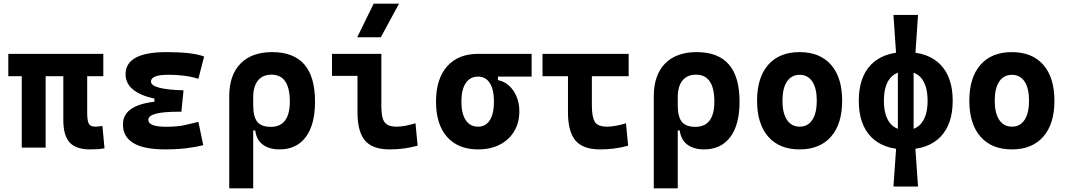

<svg xmlns="http://www.w3.org/2000/svg" viewBox="-20 -815 5899 1060"><path d="M477.5 9.8Q399.3 9.8 364.4 -28.6Q329.6 -66.9 329.6 -151.4V-517.6H461.4V-189Q461.4 -150.4 469.9 -133.1Q478.4 -115.7 506.8 -115.7Q515.1 -115.7 524.3 -116.7Q533.4 -117.7 545.4 -119.6L557.1 3.9Q536.6 7.3 520 8.5Q503.4 9.8 477.5 9.8ZM100.1 0V-517.6H231.9V0ZM25.9 -394.5V-517.6H550.3V-394.5Z M891.6 9.8Q658.7 9.8 658.7 -128.4Q658.7 -241.2 859.9 -255.9L993.2 -316.4L981.4 -198.2H965.8Q798.8 -198.2 798.8 -153.8Q798.8 -115.2 895.5 -115.2Q959 -115.2 1000.7 -124.5Q1042.5 -133.8 1075.2 -142.1L1102.1 -13.7Q1061.5 -2.9 1008.5 3.4Q955.6 9.8 891.6 9.8ZM832.5 -210.4V-270.5Q673.3 -305.7 673.3 -405.3Q673.3 -527.3 899.4 -527.3Q1043.9 -527.3 1106.9 -502.9L1075.2 -379.9Q1004.4 -402.3 910.2 -402.3Q813.5 -402.3 813.5 -364.7Q813.5 -321.3 993.2 -316.4L981.4 -198.2Z M1523.4 9.8Q1466.3 9.8 1430.9 -16.6Q1395.5 -43 1389.2 -94.7H1336.4L1377.9 -234.9Q1377.9 -171.4 1399.9 -143.1Q1421.9 -114.7 1476.1 -114.7Q1527.3 -114.7 1553.7 -149.7Q1580.1 -184.6 1580.1 -253.9Q1580.1 -328.6 1554.7 -365.7Q1529.3 -402.8 1478.5 -402.8Q1430.2 -402.8 1404.1 -370.4Q1377.9 -337.9 1377.9 -278.8L1245.6 -283.2Q1245.6 -399.9 1307.4 -463.6Q1369.1 -527.3 1482.4 -527.3Q1601.1 -527.3 1660.2 -459.2Q1719.2 -391.1 1719.2 -253.9Q1719.2 -126.5 1668 -58.3Q1616.7 9.8 1523.4 9.8ZM1245.6 224.6V-283.2H1377.9V224.6Z M2130.9 9.8Q2036.6 9.8 1995.1 -39.1Q1953.6 -87.9 1953.6 -195.3V-517.6H2085.4V-232.9Q2085.4 -191.9 2091.7 -166Q2098 -140.1 2116.2 -127.9Q2134.4 -115.7 2169.9 -115.7Q2210.9 -115.7 2273.9 -134.3L2285.6 -10.7Q2245.6 0 2209.2 4.9Q2172.9 9.8 2130.9 9.8ZM1813 -396V-517.6H1976.6V-396ZM1952.1 -609.4 2043 -794.9H2183.1L2082.5 -609.4Z M2619.6 9.8Q2509.3 9.8 2448.2 -59.1Q2387.2 -127.9 2387.2 -253.9Q2387.2 -379.4 2448.2 -448.5Q2509.3 -517.6 2619.6 -517.6L2729 -486.8V-372.6Q2762.7 -366.7 2789.6 -342.8Q2816.4 -318.8 2831.8 -282Q2847.2 -245.1 2847.2 -201.2Q2847.2 -137.7 2818.8 -90.3Q2790.5 -43 2739.5 -16.6Q2688.5 9.8 2619.6 9.8ZM2619.6 -115.7Q2661.6 -115.7 2684.3 -151.6Q2707 -187.5 2707 -253.9Q2707 -320.3 2684.3 -356.2Q2661.6 -392.1 2619.6 -392.1Q2575.2 -392.1 2551.3 -356.2Q2527.3 -320.3 2527.3 -253.9Q2527.3 -187.5 2551.3 -151.6Q2575.2 -115.7 2619.6 -115.7ZM2619.6 -392.1V-517.6H2915V-392.1Z M3293 9.8Q3198.7 9.8 3157.2 -39.1Q3115.7 -87.9 3115.7 -195.3V-517.6H3247.6V-232.9Q3247.6 -171.4 3263.2 -143.6Q3278.9 -115.7 3332 -115.7Q3352.1 -115.7 3379.2 -120.4Q3406.2 -125 3436 -134.3L3447.8 -10.7Q3410.2 0 3371.3 4.9Q3332.5 9.8 3293 9.8ZM2975.1 -394.5V-517.6H3450.7V-394.5Z M3867.2 9.8Q3810.1 9.8 3774.7 -16.6Q3739.3 -43 3732.9 -94.7H3680.2L3721.7 -234.9Q3721.7 -171.4 3743.7 -143.1Q3765.6 -114.7 3819.8 -114.7Q3871.1 -114.7 3897.5 -149.7Q3923.8 -184.6 3923.8 -253.9Q3923.8 -328.6 3898.4 -365.7Q3873 -402.8 3822.3 -402.8Q3773.9 -402.8 3747.8 -370.4Q3721.7 -337.9 3721.7 -278.8L3589.4 -283.2Q3589.4 -399.9 3651.1 -463.6Q3712.9 -527.3 3826.2 -527.3Q3944.8 -527.3 4003.9 -459.2Q4063 -391.1 4063 -253.9Q4063 -126.5 4011.7 -58.3Q3960.4 9.8 3867.2 9.8ZM3589.4 224.6V-283.2H3721.7V224.6Z M4394.5 9.8Q4282.7 9.8 4221.2 -60.5Q4159.7 -130.9 4159.7 -258.8Q4159.7 -387.2 4221.2 -457.3Q4282.7 -527.3 4394.5 -527.3Q4506.4 -527.3 4567.9 -457.3Q4629.4 -387.2 4629.4 -258.8Q4629.4 -130.9 4567.9 -60.5Q4506.4 9.8 4394.5 9.8ZM4394.8 -115.7Q4439.9 -115.7 4464.6 -153.1Q4489.3 -190.5 4489.3 -258.9Q4489.3 -327.6 4464.6 -364.7Q4440 -401.9 4394.5 -401.9Q4349.6 -401.9 4324.7 -364.7Q4299.8 -327.5 4299.8 -258.8Q4299.8 -190.4 4324.7 -153.1Q4349.6 -115.7 4394.8 -115.7Z M4980.5 9.8Q4856 9.8 4788.6 -59.8Q4721.2 -129.4 4721.2 -258.8Q4721.2 -388.2 4788.6 -457.8Q4856 -527.3 4980.5 -527.3Q5105 -527.3 5172.4 -457.8Q5239.7 -388.2 5239.7 -258.8Q5239.7 -129.4 5172.4 -59.8Q5105 9.8 4980.5 9.8ZM4912.6 214.8 4928.7 -15.1H5032.2L5048.3 214.8ZM4980.5 -96.7Q5038.6 -96.7 5069.8 -138.7Q5101.1 -180.7 5101.1 -258.8Q5101.1 -337.4 5069.8 -379.2Q5038.6 -420.9 4980.5 -420.9Q4922.4 -420.9 4891.1 -379.2Q4859.9 -337.4 4859.9 -258.8Q4859.9 -180.7 4891.1 -138.7Q4922.4 -96.7 4980.5 -96.7ZM4937 -49.8V-475.1H5023.9V-49.8ZM4928.7 -497.1 4912.6 -732.4H5048.3L5032.2 -497.1Z M5566.4 9.8Q5454.6 9.8 5393.1 -60.5Q5331.5 -130.9 5331.5 -258.8Q5331.5 -387.2 5393.1 -457.3Q5454.6 -527.3 5566.4 -527.3Q5678.3 -527.3 5739.8 -457.3Q5801.3 -387.2 5801.3 -258.8Q5801.3 -130.9 5739.8 -60.5Q5678.3 9.8 5566.4 9.8ZM5566.7 -115.7Q5611.8 -115.7 5636.5 -153.1Q5661.1 -190.5 5661.1 -258.9Q5661.1 -327.6 5636.5 -364.7Q5611.8 -401.9 5566.4 -401.9Q5521.5 -401.9 5496.6 -364.7Q5471.7 -327.5 5471.7 -258.8Q5471.7 -190.4 5496.6 -153.1Q5521.5 -115.7 5566.7 -115.7Z"/></svg>

Font: Cascadia Mono PL
Style: Regular
Weight: 400
Monospace: yes
Designer: Aaron Bell
Foundry: Saja Typeworks
Version: Version 2102.003